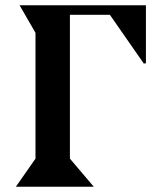

<svg xmlns="http://www.w3.org/2000/svg" viewBox="-20 -705 609 725"><path d="M114 -106V-581L54 -685H531V-466L523 -465L395 -649H244V-106L334 0H40Z"/></svg>

Font: Bluu Next Cyrillic
Style: Bold
Weight: 700
Designer: Igor Stepanchenko
Foundry: Igor Stepanchenko
Version: Version 1.000